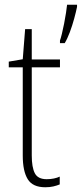

<svg xmlns="http://www.w3.org/2000/svg" viewBox="-20 -780 345 810"><path d="M177 -24Q193 -24 207.5 -27Q222 -30 232 -35V-2Q220 3 205 6.5Q190 10 171 10Q118 10 97 -24Q76 -58 76 -124V-496H17V-520L76 -530L86 -657H114V-529H233V-496H114V-124Q114 -74 127 -49Q140 -24 177 -24ZM305 -751Q301 -731 293 -701.5Q285 -672 274.5 -644Q264 -616 253 -598H233V-609Q236 -617 241 -637Q246 -657 250.5 -680.5Q255 -704 258.5 -726Q262 -748 263 -760H305Z"/></svg>

Font: Noto Sans Lao UI Cond ExtLt
Style: Regular
Weight: 200
Width: 3
Designer: Monotype Design Team
Foundry: Monotype Imaging Inc.
Version: Version 2.000; ttfautohint (v1.8.4.7-5d5b)